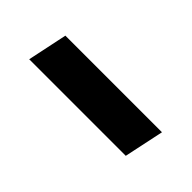

<svg xmlns="http://www.w3.org/2000/svg" viewBox="-7 -761 337 337"><g transform="rotate(45 161.0 -593.0)"><path d="M272.9 -555.7H33.2L48.8 -629.9H288.6Z"/></g></svg>

Font: Open Sans Hebrew
Style: Italic
Weight: 400
Italic angle: -12°
Foundry: Ascender Corporation, Yanek Iontef
Version: Version 2.001;PS 002.001;hotconv 1.0.70;makeotf.lib2.5.58329